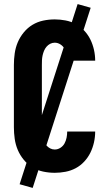

<svg xmlns="http://www.w3.org/2000/svg" viewBox="-20 -838 540 940"><path d="M248 8Q219 8 191 2Q163 -4 139 -18.5Q115 -33 96.5 -55.5Q78 -78 67 -104Q56 -130 52 -158.5Q48 -187 48 -215V-520Q48 -548 52 -576.5Q56 -605 67 -631Q78 -657 96.5 -679.5Q115 -702 139 -716.5Q163 -731 191 -737Q219 -743 248 -743Q274 -743 300.5 -738Q327 -733 350.5 -720.5Q374 -708 392.5 -688Q411 -668 422.5 -644.5Q434 -621 440 -594.5Q446 -568 446 -541H309Q309 -556 306 -571Q303 -586 296 -599Q289 -612 276 -620.5Q263 -629 248 -629Q236 -629 225.5 -623.5Q215 -618 207.5 -609Q200 -600 195.5 -589Q191 -578 188.5 -566.5Q186 -555 185.5 -543.5Q185 -532 185 -520V-215Q185 -203 185.5 -191.5Q186 -180 188.5 -168.5Q191 -157 195.5 -146Q200 -135 207.5 -126Q215 -117 225.5 -111.5Q236 -106 248 -106Q263 -106 276 -114.5Q289 -123 296 -136Q303 -149 306 -164Q309 -179 309 -194H446Q446 -167 440 -140.5Q434 -114 422.5 -90.5Q411 -67 392.5 -47Q374 -27 350.5 -14.5Q327 -2 300.5 3Q274 8 248 8ZM140 82 76 64 360 -818 424 -800Z"/></svg>

Font: Iosevka SS04 Heavy
Style: Regular
Weight: 900
Monospace: yes
Designer: Belleve Invis
Foundry: Belleve Invis
Version: Version 19.0.0; ttfautohint (v1.8.4)